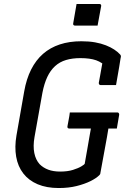

<svg xmlns="http://www.w3.org/2000/svg" viewBox="-20 -928 640 968"><path d="M366 -908Q380 -908 394.5 -908Q409 -908 423.5 -908Q438 -908 452.5 -908Q467 -908 481 -908Q486 -908 488.5 -905Q491 -902 490 -897L472 -799Q459 -799 444.5 -799Q430 -799 415 -799Q400 -799 385.5 -799Q371 -799 358 -799Q353 -799 350.5 -802Q348 -805 349 -810ZM332 -361H572Q575 -361 577 -359.5Q579 -358 580 -355.5Q581 -353 581 -350L569 -280H329Q326 -280 324 -281Q322 -282 321 -283.5Q320 -285 320 -287Q320 -289 320 -291Q323 -309 326.5 -326Q330 -343 332 -361ZM390 -720Q429 -720 459.5 -714.5Q490 -709 514 -699.5Q538 -690 555.5 -678.5Q573 -667 585 -654Q589 -650 589.5 -645.5Q590 -641 588 -635Q585 -614 581 -591Q577 -568 573 -545Q569 -522 565 -499Q545 -499 526 -499Q507 -499 488 -499Q483 -499 480.5 -502Q478 -505 478 -510Q482 -529 485 -548Q488 -567 492 -587.5Q496 -608 500 -632L523 -585Q496 -613 465 -624Q434 -635 385 -635Q345 -635 313 -625.5Q281 -616 257.5 -594.5Q234 -573 218.5 -540Q203 -507 194 -461L154 -237Q146 -191 153 -156.5Q160 -122 180 -100Q198 -82 223.5 -72.5Q249 -63 283 -63Q321 -63 348 -71.5Q375 -80 390.5 -89.5Q406 -99 407 -102Q414 -138 419.5 -172.5Q425 -207 431.5 -242Q438 -277 444 -312H537L529 -295Q520 -238 508 -175Q496 -112 486 -55Q486 -52 484.5 -49.5Q483 -47 481 -45Q465 -29 435.5 -14.5Q406 0 366 10Q326 20 276 20Q215 20 170 1Q125 -18 97.5 -53.5Q70 -89 61.5 -138Q53 -187 63 -245L102 -467Q113 -530 137 -577.5Q161 -625 197 -656.5Q233 -688 281.5 -704Q330 -720 390 -720Z"/></svg>

Font: RecMonoLinear Nerd Font Mono
Style: Italic
Weight: 400
Italic angle: -10°
Monospace: yes
Version: Version 1.085; ttfautohint (v1.8.4.7-5d5b);Nerd Fonts 3.2.1